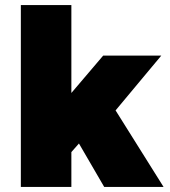

<svg xmlns="http://www.w3.org/2000/svg" viewBox="-20 -740 673 760"><path d="M62.5 0V-720H262.5V-372L388.5 -520H618.5L437.5 -303L627.5 0H392.5L292.5 -172L262.5 -138V0Z"/></svg>

Font: Geologica Black
Style: Regular
Weight: 900
Designer: Sindre Bremnes, Frode Helland
Foundry: Monokrom Skriftforlag AS
Version: Version 1.010;gftools[0.9.28]